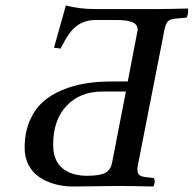

<svg xmlns="http://www.w3.org/2000/svg" viewBox="-20 -678 706 700"><path d="M388.2 -83 439 -344.2H353Q271 -344.2 222.4 -292Q173.8 -239.7 173.8 -150.9Q173.8 -92.3 207.5 -64.7Q241.2 -37.1 297.9 -37.1Q345.2 -37.1 364.3 -48.1Q383.3 -59.1 388.2 -83ZM405.8 -605H328.1Q289.6 -605 260.3 -584Q231 -563 201.2 -501L176.8 -503.9L220.2 -658.2Q267.1 -645 326.2 -645H554.2Q590.8 -645 665 -647Q667 -639.6 665.3 -629.6Q663.6 -619.6 660.2 -613.8L626 -610.8Q602.5 -609.4 593.3 -601.3Q584 -593.3 579.1 -566.9L482.9 -77.1Q481 -67.4 481 -60.1Q481 -45.4 488.5 -39.6Q496.1 -33.7 513.2 -32.2L541 -28.8Q548.3 -16.1 539.1 2Q455.1 0 411.1 0Q379.9 0 329.6 1Q279.3 2 247.1 2Q211.4 2 180.2 -6.6Q148.9 -15.1 123.8 -32Q98.6 -48.8 84.2 -76.4Q69.8 -104 69.8 -139.2Q69.8 -193.4 87.6 -235.8Q105.5 -278.3 135 -305.2Q164.6 -332 206.1 -349.4Q247.6 -366.7 291.5 -373.8Q335.4 -380.9 386.2 -380.9H445.8L481.9 -568.8Q481.9 -588.9 463.1 -596.9Q444.3 -605 405.8 -605Z"/></svg>

Font: Common Serif Medium
Style: Italic
Weight: 500
Italic angle: -12°
Designer: Philipp H. Poll, Khaled Hosny
Foundry: Stefan Peev, Context Ltd.
Version: Version 1.026